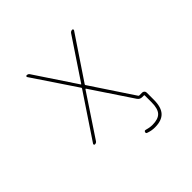

<svg xmlns="http://www.w3.org/2000/svg" viewBox="-221 -995 1441 1441"><g transform="rotate(-45 500.0 -274.0)"><path d="M646.5 205.1Q610.4 205.1 576.2 192.4Q564.5 188.5 569.3 176.8Q572.3 165 585 168.9Q617.2 178.7 646.5 178.7Q708 178.7 734.9 149.9Q761.7 121.1 761.7 52.7V-19.5Q761.7 -23.4 756.8 -23.4H739.3Q714.8 -23.4 701.2 -43.9L485.4 -367.2Q484.4 -368.2 482.9 -368.2Q481.4 -368.2 480.5 -367.2L260.7 -36.1Q252.9 -23.4 237.3 -23.4Q232.4 -23.4 230.5 -28.3Q229.5 -30.3 229.5 -32.2Q229.5 -34.2 230.5 -36.1L465.8 -388.7Q468.8 -392.6 465.8 -396.5L235.4 -740.2Q232.4 -745.1 234.9 -749Q237.3 -752.9 242.2 -752.9Q257.8 -752.9 265.6 -740.2L480.5 -417Q481.4 -415 482.9 -415Q484.4 -415 485.4 -417L701.2 -740.2Q710 -752.9 725.6 -752.9Q730.5 -752.9 732.4 -749Q734.4 -745.1 732.4 -740.2L502 -396.5Q500 -392.6 502 -388.7L725.6 -51.8Q728.5 -47.9 732.4 -47.9H762.7Q772.5 -47.9 779.8 -41Q787.1 -34.2 787.1 -23.4V52.7Q787.1 131.8 752.9 168.5Q718.8 205.1 646.5 205.1Z"/></g></svg>

Font: Rounded-X Mgen+ 1m thin
Style: Regular
Weight: 100
Designer: [Source Han Sans]
Ryoko NISHIZUKA  (kana & ideographs); Paul D. Hunt (Latin, Greek & Cyrillic); Wenlong ZHANG  (bopomofo
Version: Version 1.059.20150602